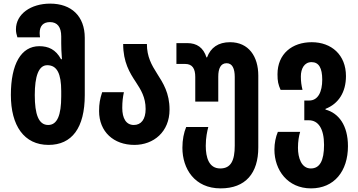

<svg xmlns="http://www.w3.org/2000/svg" viewBox="-20 -790 1976 1060"><path d="M248 10C377 10 448 -84 448 -265V-581C448 -701 374 -770 257 -770C151 -770 68 -713 68 -628C68 -613 71 -599 76 -584H201C200 -592 199 -600 199 -608C199 -647 219 -668 256 -668C297 -668 318 -640 318 -589V-550C318 -529 319 -503 322 -463H317C288 -517 247 -535 197 -535C97 -535 40 -437 40 -266C40 -96 113 10 248 10ZM246 -100C193 -100 172 -159 172 -265C172 -369 193 -430 241 -430C295 -430 318 -383 318 -287V-258C318 -154 296 -100 246 -100Z M722 10C828 10 916 -62 916 -185C916 -276 881 -331 847 -384C817 -431 791 -477 791 -547H660C660 -447 696 -388 730 -337C758 -294 784 -253 784 -188C784 -131 759 -100 719 -100C676 -100 655 -137 655 -194C655 -228 658 -253 664 -281H544C532 -244 527 -218 527 -177C527 -62 608 10 722 10Z M1198 250C1336 250 1406 166 1406 24V-373C1406 -478 1353 -557 1250 -557C1185 -557 1143 -527 1123 -473H1120C1103 -527 1067 -552 1014 -552H954V-437H1002C1043 -437 1058 -410 1058 -365V-229H1185V-367C1185 -411 1198 -441 1231 -441C1263 -441 1276 -411 1276 -365V14C1276 96 1255 140 1196 140C1133 140 1116 79 1116 15C1116 -31 1124 -66 1130 -89H1008C995 -58 987 -19 987 26C987 141 1054 250 1198 250Z M1697 250C1825 250 1901 155 1901 17C1901 -99 1849 -166 1777 -185V-189C1849 -217 1890 -281 1890 -370C1890 -487 1810 -557 1701 -557C1593 -557 1512 -493 1512 -380C1512 -341 1516 -324 1529 -294H1650C1644 -320 1641 -339 1641 -368C1641 -411 1660 -447 1700 -447C1740 -447 1759 -415 1759 -350C1759 -283 1736 -235 1687 -235H1660V-126H1685C1737 -126 1769 -80 1769 10C1769 98 1745 140 1696 140C1644 140 1625 81 1625 26C1625 -9 1630 -39 1637 -62H1514C1502 -34 1495 1 1495 36C1495 149 1568 250 1697 250Z"/></svg>

Font: Noto Sans Georgian ExtraCondensed Bold
Style: Regular
Weight: 700
Width: 2
Designer: Monotype Design Team, Akaki Razmadze
Foundry: Google LLC
Version: Version 2.005